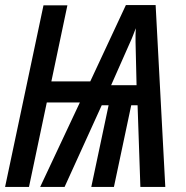

<svg xmlns="http://www.w3.org/2000/svg" viewBox="-21 -735 733 755"><path d="M-1 0 150 -714H244L181 -415H334L474 -715H591L629 0H531L520 -321H495L427 0H338L406 -321H379L233 0H137L293 -332H163L93 0ZM416 -400H516L512 -571Q512 -585 512 -598Q512 -611 513 -624Q507 -609 502 -595.5Q497 -582 489 -565Z"/></svg>

Font: Noto Sans ExtraCondensed Medium
Style: Italic
Weight: 500
Width: 2
Italic angle: -12°
Designer: Monotype Design Team
Foundry: Monotype Imaging Inc.
Version: Version 2.013; ttfautohint (v1.8.4.7-5d5b)